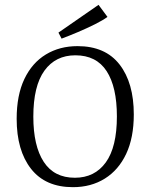

<svg xmlns="http://www.w3.org/2000/svg" viewBox="-20 -767 623 795"><path d="M282 8Q168 8 108.5 -68Q49 -144 49 -275Q49 -373 81 -440Q113 -507 170 -541.5Q227 -576 301 -576Q416 -576 475 -500Q534 -424 534 -293Q534 -197 502.5 -130Q471 -63 414 -27.5Q357 8 282 8ZM292 -538Q210 -538 164 -474.5Q118 -411 118 -284Q118 -163 161 -97Q204 -31 290 -31Q372 -31 418 -94.5Q464 -158 464 -285Q464 -407 421.5 -472.5Q379 -538 292 -538ZM235 -607 222 -632 388 -747 425 -697Q406 -683 373 -666.5Q340 -650 303.5 -634.5Q267 -619 235 -607Z"/></svg>

Font: Rasa Light
Style: Regular
Weight: 300
Designer: Anna Giedrys (Yrsa+Rasa design), David Brezina (Yrsa art-direction, Rasa art-direction, design)
Foundry: Rosetta Type Foundry
Version: Version 2.004